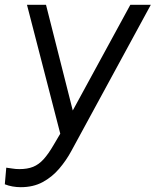

<svg xmlns="http://www.w3.org/2000/svg" viewBox="-63 -557 646 797"><path d="M23 220Q6 220 -11 217Q-28 214 -43 208L-37 139Q-27 140 -12.5 142.5Q2 145 17 145Q51 145 74.5 135.5Q98 126 118 104Q138 82 160 44L206 -34L196 32L49 -537H128L247 -67H222L478 -537H563L233 70Q212 109 182.5 143.5Q153 178 114 199Q75 220 23 220Z"/></svg>

Font: Plus Jakarta Sans
Style: Italic
Weight: 400
Italic angle: -8°
Designer: Gumpita Rahayu
Foundry: Tokotype
Version: Version 2.006